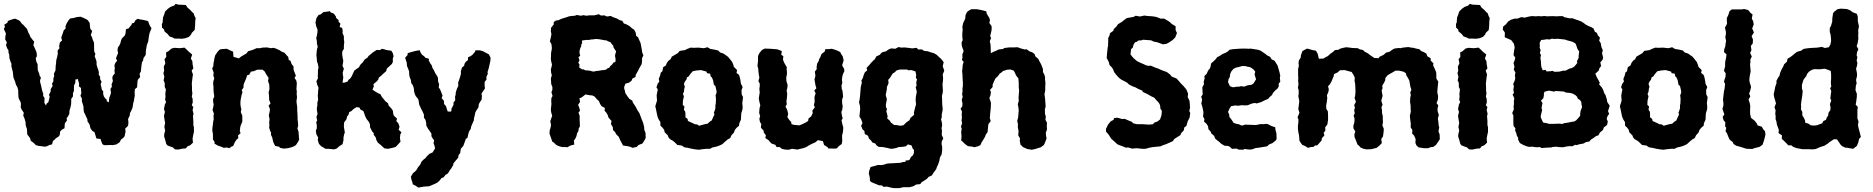

<svg xmlns="http://www.w3.org/2000/svg" viewBox="-23 -762 9753 1000"><path d="M179 -2 164 -6 152 -18 137 -29 134 -42 119 -62 118 -78 117 -91 111 -109 110 -126 105 -144 98 -160 101 -175 90 -191 85 -203 86 -221 84 -231 75 -248 73 -258 72 -277V-291L68 -307L60 -321L56 -336L47 -358L45 -376L44 -387L40 -402L36 -419L37 -429L31 -443L26 -460L25 -477L21 -489V-500L14 -511L8 -528L13 -540L4 -557L5 -572L8 -587L-3 -611L3 -623L-1 -633L16 -644L18 -653L40 -661L55 -665L74 -657L81 -652L92 -637L97 -634L107 -623L118 -611L124 -594L131 -581L135 -570L148 -553L155 -545L151 -526L156 -516L163 -500L168 -487L169 -469L163 -459L166 -442L173 -427V-414L174 -396L181 -379L184 -366L190 -358L185 -340L188 -327L191 -316L193 -306L197 -288L202 -275V-262L209 -252L208 -226L217 -212L219 -221L229 -230L232 -242L236 -258L232 -268L241 -286V-298L251 -314L248 -327L255 -338V-353L259 -365L258 -379L266 -395L267 -418L269 -432L270 -448L275 -467L278 -483L277 -499L287 -511L285 -522L289 -541L300 -551L296 -567L301 -580L309 -604L319 -614L318 -625L324 -640L336 -659L343 -666L359 -668L377 -673L397 -675L414 -668L428 -661L434 -657L444 -643L446 -620L448 -611L457 -601L450 -579L456 -569L460 -555L466 -542L467 -529V-508L468 -493L474 -481L470 -469L477 -451L480 -440V-425L485 -408L490 -395L492 -384L491 -374L499 -361L498 -351L506 -336L501 -322L504 -313L507 -296L515 -285L514 -274L518 -260L525 -250L531 -245L534 -238L531 -236L544 -229L545 -245L547 -255L553 -271L555 -281L552 -298L560 -311L558 -322L565 -340L562 -355L564 -366L575 -380L573 -396L575 -404L573 -422L578 -435L587 -446L581 -458L587 -474L592 -485L589 -501L591 -514L600 -528L604 -537L608 -553L612 -562L627 -577L631 -589L633 -610L647 -614L655 -625L661 -631L664 -640L675 -643L683 -657L694 -664L702 -662L711 -660H715L742 -654L749 -651L752 -641L758 -627L766 -615L756 -590L753 -575L751 -561L749 -546L742 -528L740 -516L737 -500L736 -476L724 -459L723 -449L716 -436L714 -421L712 -404L711 -391L704 -377L707 -361L695 -347L693 -337L692 -321L691 -307L680 -298L678 -282L679 -263L677 -254L674 -235L671 -225L667 -200L659 -182L654 -173L653 -161L644 -142L646 -124L644 -107L629 -92L631 -77L626 -52L619 -44L607 -35L601 -22L584 -10L564 -6L553 -7L534 -6H518L510 -12L503 -30L501 -38L479 -41L474 -58L469 -74L458 -80L448 -94L443 -115L433 -129L432 -141L425 -156L420 -167L414 -179L412 -196V-206L408 -220L403 -236L404 -248L396 -263L401 -278L399 -290V-304L388 -312L389 -328L385 -339L382 -351L373 -348L370 -349L369 -329L363 -319L362 -300V-289L357 -276V-260L348 -247V-230L347 -216L343 -199L339 -187L338 -169L332 -157L324 -146L326 -135L315 -120L314 -111L313 -94L300 -87L290 -77L289 -63L285 -53L267 -41L262 -35L253 -28L248 -10L235 -7L221 0L208 2L197 0Z M887 -561 875 -567 860 -572 850 -585 834 -598 831 -609 821 -618 820 -636 824 -645 826 -671 832 -686 837 -702 851 -716 865 -726 884 -733 892 -742 905 -738 924 -737 945 -736 953 -723 967 -711 977 -700 986 -692 990 -679 996 -668 994 -653 993 -626 991 -606 976 -591 972 -582 961 -570 943 -563 924 -560 910 -561ZM905 17 888 16 878 6 850 -4 843 -12 838 -31 832 -50V-61L837 -82L833 -101L837 -122L834 -138L831 -159L836 -179L831 -194L836 -219L842 -230L837 -243L839 -258L838 -274L841 -296L835 -309V-330L829 -343L833 -362L828 -381L832 -394L830 -415L838 -432L834 -454L843 -465L842 -489L854 -495L870 -509L885 -513L913 -511L938 -514L948 -505L961 -492L978 -478L971 -457L979 -443L980 -428L984 -406L975 -394L982 -374L980 -362L978 -344L976 -328L977 -306V-292L979 -275L976 -259L980 -248L981 -229L976 -214L984 -204L980 -189L985 -169L982 -157L984 -134V-111L987 -99V-74L984 -62L980 -41L982 -19L967 -5L954 0L945 11L929 12Z M1110 -492 1120 -503 1129 -506 1158 -508 1179 -498 1191 -493 1193 -466 1221 -458 1235 -469 1246 -475 1261 -484 1269 -495 1286 -500 1298 -504 1313 -511H1332L1343 -514L1368 -515L1388 -511L1400 -513L1412 -510L1434 -500L1442 -494L1459 -487L1470 -474L1478 -466L1481 -450L1490 -445L1496 -428L1506 -416V-399L1510 -388L1518 -368L1511 -356L1520 -343L1523 -329L1521 -299L1523 -284L1522 -273L1524 -256L1521 -234L1523 -218L1525 -205V-187L1526 -172L1527 -154V-139L1529 -124L1530 -107L1526 -93L1532 -75L1533 -58L1535 -34L1528 -21L1518 -6L1506 1L1492 6L1475 10L1454 12L1436 8L1430 2L1410 -2L1401 -20L1397 -35L1395 -46L1388 -60L1389 -70L1383 -83L1379 -97L1380 -110L1379 -125L1381 -140L1377 -162L1381 -177L1383 -194L1376 -211L1386 -224L1379 -241L1378 -266L1376 -281L1380 -296V-310L1379 -323L1373 -340L1376 -356L1361 -379L1357 -388L1345 -399H1317L1298 -391L1284 -389L1275 -373L1264 -370L1259 -353L1252 -337L1246 -322L1245 -305L1236 -293L1240 -282L1235 -266L1230 -240L1229 -222L1230 -211L1234 -191L1231 -179L1239 -159V-139V-128L1230 -107L1228 -97L1226 -80L1230 -68L1217 -57L1218 -42L1209 -35L1200 -21L1191 -1L1185 0L1171 10L1158 6L1143 8L1126 1L1113 -3L1094 -14L1095 -22L1086 -36V-65L1083 -80V-94L1086 -115L1087 -127L1090 -140L1089 -158L1091 -171L1084 -189L1087 -202L1090 -218L1087 -231V-246L1093 -259L1090 -281L1089 -293V-309L1087 -326L1088 -338L1093 -354L1088 -369L1090 -383L1082 -406L1088 -417L1089 -433L1092 -447L1094 -460L1098 -474Z M1686 13H1672L1663 7L1650 0L1638 -13L1632 -33L1634 -46L1625 -62L1622 -81L1627 -94V-110L1624 -126L1629 -134L1625 -153L1631 -169L1628 -185L1627 -198L1630 -213V-229L1634 -242L1632 -264L1633 -272L1634 -289L1636 -305L1629 -321L1625 -339L1633 -354L1632 -364L1633 -382V-396L1636 -411L1632 -431L1628 -441L1627 -457L1625 -474L1626 -489L1628 -506L1632 -518L1628 -533L1627 -550L1624 -563L1628 -579L1630 -591L1631 -607L1624 -625L1620 -645L1625 -667L1636 -684L1647 -687L1662 -699L1685 -702L1695 -704L1700 -697L1716 -691L1727 -675L1728 -668L1740 -658L1741 -648L1750 -639L1746 -621L1759 -617L1762 -600L1761 -589L1768 -574V-558L1770 -543L1768 -523V-507L1760 -495L1759 -479L1762 -460L1765 -445L1763 -432L1761 -419L1768 -404L1762 -384L1763 -372L1765 -358L1763 -345L1761 -331L1772 -332L1787 -337L1792 -346L1802 -354L1810 -367L1815 -379L1823 -395L1837 -405L1846 -411L1854 -425L1867 -438L1876 -452L1890 -461L1897 -471L1906 -478L1915 -486L1928 -495L1939 -502L1956 -501L1966 -508L1975 -506L1992 -501L2015 -498L2023 -485L2027 -469L2023 -458V-439L2018 -429L2004 -416L1992 -405L1988 -391L1974 -379L1963 -368L1950 -358L1947 -347L1937 -336L1922 -324L1924 -312L1917 -295L1932 -285L1949 -275L1958 -272L1966 -257L1972 -250L1985 -234L1997 -225L2002 -211L2014 -199L2023 -186L2025 -170L2028 -160L2045 -144L2041 -132L2052 -119L2058 -102L2053 -86L2068 -73L2062 -62L2060 -43L2063 -24L2043 -2L2036 4L2021 8L1999 13L1980 11L1975 7L1961 -6L1945 -19L1938 -31L1934 -46L1923 -61L1924 -68L1915 -78L1904 -100V-113L1899 -126L1885 -144L1880 -155L1874 -171L1870 -183L1854 -192L1849 -202L1834 -204L1818 -194L1808 -184L1796 -178L1792 -164L1785 -156L1781 -140L1769 -124L1768 -101L1771 -84L1773 -72L1769 -61L1766 -45V-32L1761 -11L1745 -1L1730 12L1717 16Z M2156 215 2141 205 2127 198 2125 188 2120 174 2117 158 2128 140 2140 130 2147 122 2153 111 2167 93 2171 82 2181 71 2193 61 2202 50 2214 39 2230 32 2243 11 2240 -3 2235 -16 2238 -31 2228 -45 2224 -53V-66L2216 -78L2206 -92L2197 -109V-120L2193 -138L2185 -149V-165L2178 -181L2172 -192L2166 -205L2160 -218L2158 -235L2155 -246L2142 -262L2136 -276L2134 -286L2132 -304L2127 -318L2119 -329L2117 -345L2111 -360L2108 -375V-390L2103 -403L2097 -418L2095 -437L2087 -461L2100 -476V-485L2113 -489L2134 -495L2147 -498L2164 -500L2166 -491L2175 -477L2187 -468L2193 -461L2211 -456L2210 -447L2220 -429L2225 -423L2230 -407L2237 -396L2245 -379L2254 -366L2258 -356L2259 -336L2264 -324L2262 -306L2269 -297L2277 -277L2282 -264L2277 -251L2289 -237L2290 -220L2300 -209L2304 -195L2309 -181H2327L2329 -197L2339 -216V-228L2348 -240L2347 -259L2350 -268L2351 -282L2357 -300L2364 -314L2363 -331L2371 -354L2374 -364L2378 -379L2377 -389L2383 -410L2394 -419L2397 -431L2403 -440L2414 -449L2415 -464L2427 -469L2437 -476L2451 -492L2453 -500H2466H2476L2493 -495L2508 -487L2523 -479L2532 -462L2531 -445L2525 -418L2522 -405L2516 -386L2518 -378L2510 -361L2511 -348L2501 -335V-315L2503 -302L2491 -284L2485 -275L2487 -260L2485 -242L2479 -234L2471 -220L2469 -203L2461 -191L2453 -178L2450 -163L2446 -147L2445 -135L2437 -117L2431 -103L2429 -91L2420 -77L2416 -64L2412 -45L2403 -38L2397 -21L2390 -2L2377 13L2374 35L2366 45L2363 60L2350 75L2338 90V97L2328 114L2321 123L2310 141L2297 149L2288 161L2276 166L2268 177L2255 189L2241 196L2224 203L2213 208L2200 209L2184 210Z M2948 -4 2932 5 2924 4H2905L2887 -1L2873 -8L2862 -19L2853 -25L2849 -38L2839 -66L2840 -83L2844 -95L2847 -112L2843 -130L2848 -145L2853 -159L2848 -176L2846 -189L2847 -202L2849 -219L2848 -237L2849 -252L2855 -262L2849 -282L2854 -294V-309L2848 -324L2847 -341L2846 -353L2851 -370L2847 -386L2846 -402L2849 -411L2852 -426L2848 -441L2846 -455L2847 -474V-486L2851 -507V-517L2849 -532L2841 -547L2847 -572L2849 -585L2846 -598L2847 -617L2861 -635V-647L2872 -655L2886 -657L2901 -664L2930 -673L2941 -677L2957 -679L2971 -680L2981 -684L3003 -680L3014 -683L3033 -680L3044 -682H3072L3096 -688L3107 -681L3125 -682L3138 -676L3158 -679L3169 -673L3189 -666L3207 -656L3218 -654L3226 -640L3240 -635L3256 -626L3268 -615L3280 -607L3288 -592L3290 -576L3300 -568L3306 -554L3313 -539L3315 -529L3320 -502L3322 -488L3328 -474L3321 -459V-444L3319 -428L3308 -409L3302 -397L3295 -384L3288 -372L3287 -361L3271 -353L3266 -341L3252 -331L3234 -326L3228 -309V-301L3232 -288L3234 -277L3246 -259L3255 -247L3270 -238L3273 -228L3282 -215L3289 -204L3297 -188L3307 -173L3312 -160L3316 -149L3323 -131L3327 -121L3332 -100L3333 -84L3339 -71L3340 -45L3337 -37L3326 -19L3322 -14L3303 -7L3293 3L3272 8L3261 3L3244 -1L3222 -4L3211 -25L3207 -32L3200 -49L3187 -62L3180 -75L3170 -84L3169 -99L3159 -116L3162 -132L3146 -150L3143 -161L3136 -174L3126 -185L3127 -200L3110 -209L3103 -220L3096 -236L3085 -246L3074 -259L3062 -265L3049 -266L3026 -270L3021 -266L3007 -255L2995 -250L2998 -231L2988 -216L2994 -201L2998 -186L2990 -175L2996 -159V-136L2997 -115V-102L2992 -95L2989 -78L2983 -69L2979 -52L2973 -39L2966 -30L2968 -9ZM3067 -389 3082 -392 3099 -394 3109 -396 3121 -397 3133 -399 3141 -406 3150 -409 3156 -418 3166 -427 3171 -435 3183 -441V-456L3180 -471L3182 -481L3186 -494L3179 -505L3173 -513L3171 -524L3162 -534L3158 -541L3142 -548L3135 -552H3128L3112 -555L3095 -558L3078 -559L3067 -557L3052 -556L3047 -554H3030L3008 -551L3009 -536L3005 -532L3004 -521L3000 -513L2997 -502L2995 -497L2996 -482L2999 -472L2990 -464L2995 -448L2989 -435L2995 -427L2994 -410L3010 -400L3017 -401L3024 -396L3038 -395L3048 -394Z M3617 18 3599 16 3581 13 3559 8 3541 5 3528 -4 3505 -7 3494 -18 3483 -28 3467 -37 3459 -46 3455 -57 3439 -73 3436 -86 3427 -98 3417 -107 3416 -127 3408 -139 3402 -153 3399 -166 3395 -186 3390 -209 3399 -238 3397 -265 3399 -276 3403 -296 3396 -307 3402 -325 3411 -338 3408 -351 3416 -371 3418 -383 3427 -391 3431 -412 3445 -421 3450 -434 3459 -446 3469 -453 3476 -467 3495 -478 3507 -485 3517 -497 3544 -501 3556 -507 3574 -514 3591 -513 3614 -514 3643 -511 3662 -516 3677 -507 3696 -504 3718 -499 3727 -489 3745 -483 3758 -474 3769 -466 3778 -455 3790 -440 3797 -423 3799 -414 3816 -397 3813 -382 3826 -372 3830 -360 3833 -346 3836 -326 3845 -309 3839 -292 3840 -270 3847 -256 3843 -225 3845 -205 3844 -192 3838 -173 3837 -159 3836 -139 3828 -121 3826 -107 3814 -97 3805 -86 3799 -71 3787 -58 3780 -43 3766 -35 3752 -23 3739 -11 3722 -3 3707 2 3688 6 3675 13H3656L3636 15ZM3618 -107 3647 -115 3663 -118 3672 -127 3684 -135 3691 -151 3698 -166 3695 -175 3699 -185 3703 -198V-214L3705 -222L3706 -247L3704 -266L3709 -278V-288L3703 -314L3695 -321L3691 -344L3685 -358L3678 -365L3676 -378L3659 -381L3657 -389L3628 -397L3605 -395L3585 -391L3572 -376L3564 -364L3555 -359L3552 -347L3544 -337L3539 -325L3544 -310L3541 -300L3539 -284L3534 -273L3539 -260L3534 -238L3533 -216L3542 -207L3539 -191L3546 -180L3547 -166V-151L3558 -143L3560 -132L3584 -121L3596 -115L3608 -114Z M4085 18 4066 17 4049 13 4038 4H4022L4015 -8L3996 -14L3986 -24L3980 -32L3963 -43L3966 -57L3955 -72L3954 -82L3940 -97L3942 -116L3935 -127L3932 -143L3936 -157L3931 -174L3933 -199L3937 -213L3933 -228L3929 -248L3932 -269L3934 -281L3932 -298L3934 -314V-327L3927 -339L3932 -358L3929 -374L3927 -392L3926 -405L3922 -419L3925 -444V-469L3930 -482L3939 -494L3946 -502L3960 -509L3989 -508L4002 -507L4015 -506L4026 -505L4049 -496L4046 -477L4057 -469L4055 -452L4060 -438L4066 -427L4075 -412L4074 -400L4076 -386L4075 -372L4072 -358L4073 -339L4079 -320L4078 -305L4074 -291L4077 -274L4076 -257L4073 -233L4075 -219L4068 -207L4077 -190L4082 -169L4078 -152L4088 -137L4098 -126L4099 -116L4110 -112L4141 -109L4157 -116L4177 -126L4186 -132L4188 -145L4202 -156L4210 -173L4208 -186L4221 -203L4216 -215L4220 -232L4219 -257L4225 -276L4218 -291L4229 -302L4224 -319L4222 -332L4219 -348L4224 -367L4221 -389L4231 -402L4230 -412L4233 -431L4241 -444L4243 -453L4250 -466L4256 -481L4272 -493L4276 -506H4291L4309 -508L4326 -503L4341 -497L4353 -491L4359 -479L4366 -469L4371 -447L4363 -422L4373 -404L4375 -392L4367 -375L4364 -363L4362 -348L4364 -330L4360 -318L4361 -299L4365 -289L4367 -270L4368 -258L4363 -244V-226L4366 -209L4364 -191L4359 -179L4362 -160L4366 -146L4360 -135L4364 -116L4369 -99L4368 -80L4366 -68L4363 -58V-41L4364 -30L4361 -12L4346 -1L4335 11L4322 12L4290 11L4288 5L4269 -7L4263 -27L4237 -32L4224 -21L4204 -12L4189 -4L4176 4L4163 9L4146 13L4130 17L4102 13Z M4634 218 4621 216 4597 210 4578 211 4571 204 4555 203 4516 187 4508 180 4507 162 4502 141 4504 129 4511 108 4541 100 4549 97 4567 98 4583 95 4597 90 4609 89 4633 88 4644 87 4667 86 4679 82 4693 81 4694 74 4713 72 4722 55 4731 48 4737 35V18L4731 13L4725 -4L4706 -10L4695 0L4675 3L4657 4L4648 8L4630 12L4616 13L4601 9L4575 4L4554 3L4543 -4L4535 -15L4522 -19L4511 -33L4503 -40L4498 -55L4481 -64L4479 -80L4469 -89L4462 -107L4469 -121L4462 -141L4453 -155L4455 -173L4457 -193L4456 -211L4451 -229L4454 -243L4457 -269L4459 -294L4460 -308L4466 -333L4463 -341L4471 -356L4476 -373L4482 -386L4494 -396L4490 -408L4506 -425L4515 -436L4529 -450L4533 -453L4541 -468L4560 -477L4566 -485L4575 -491L4590 -494L4608 -506L4619 -510L4640 -508L4657 -517L4671 -514L4688 -515L4714 -512L4728 -510L4751 -513L4760 -504L4778 -505L4790 -497L4809 -495L4823 -490L4841 -485L4855 -477L4873 -460L4878 -456L4892 -438L4887 -417L4895 -394L4887 -374L4889 -356L4888 -338L4886 -326L4887 -303L4888 -292L4887 -279L4883 -263L4884 -241V-226L4885 -213L4887 -193L4885 -181L4882 -167V-150L4878 -141L4883 -122L4884 -109L4881 -95L4883 -81L4882 -59L4890 -41L4882 -26L4881 -12L4884 2V24L4881 43L4873 57L4869 77L4863 95L4857 107L4853 119L4839 138L4830 152L4814 159L4805 169L4789 180L4778 186L4770 197L4749 199L4734 208L4714 213H4682L4660 218ZM4668 -107 4683 -110 4698 -125 4714 -136 4719 -148 4738 -164 4737 -176 4743 -201 4748 -218 4746 -242 4747 -258 4749 -268 4752 -284 4749 -297 4746 -307 4751 -317 4749 -331 4753 -349 4747 -357 4749 -372 4745 -390 4724 -397 4708 -396 4701 -400H4687H4664L4648 -396L4634 -383L4627 -380L4617 -364L4612 -356L4603 -346L4605 -330L4600 -317L4596 -309V-297L4592 -277L4590 -268L4596 -245L4591 -218V-205L4597 -193L4593 -184L4597 -169L4600 -157L4598 -145L4611 -134L4617 -124L4634 -111H4643Z M5018 -1 5003 -12 4994 -21 4983 -31 4985 -51 4983 -75 4986 -91 4982 -103 4988 -120 4985 -135 4987 -150 4986 -164 4987 -182 4980 -196 4989 -208 4990 -223 4986 -242 4991 -257 4988 -271 4990 -285V-301L4992 -315V-335L4991 -344L4990 -364V-372L4988 -391L4990 -409L4991 -423L4996 -440L4987 -450L4990 -462L4989 -478L4996 -496L4991 -510L4987 -521L4985 -540L4991 -553L4989 -570V-587L4991 -609L4989 -621L4993 -640L4998 -652L5004 -664L5006 -684L5014 -700L5028 -710L5037 -714H5065L5086 -710L5095 -708L5114 -703L5116 -691L5130 -668L5133 -658L5130 -642L5141 -627L5142 -617L5141 -602L5134 -574L5139 -564L5132 -547L5136 -531L5137 -510V-497L5138 -485L5149 -491L5168 -499L5177 -504L5201 -507L5208 -512L5233 -515H5255L5277 -516L5296 -509L5316 -504L5323 -506L5340 -494L5353 -490L5366 -480L5369 -469L5385 -455L5389 -446L5399 -428L5403 -418L5409 -403V-387L5416 -374L5420 -361V-347L5422 -330L5421 -310V-292L5417 -271L5420 -249L5421 -235L5422 -223L5423 -207L5419 -193L5420 -167L5424 -156L5422 -138L5430 -123L5429 -106L5430 -87L5424 -71L5425 -56L5428 -41L5419 -18L5414 -7L5398 5L5385 9L5369 14L5351 18L5327 14L5316 9L5305 4L5292 -9L5288 -30L5290 -40L5280 -58L5282 -74L5281 -85L5278 -101L5279 -115L5275 -132L5280 -151L5282 -177L5283 -188L5280 -210L5278 -219L5283 -236L5282 -255L5284 -279L5285 -291L5283 -306V-329L5282 -342L5281 -354L5269 -369L5263 -383L5257 -394L5240 -400L5223 -399L5201 -392L5191 -383L5185 -380L5174 -365L5162 -354L5154 -338L5147 -321V-309L5133 -293L5138 -284L5136 -267L5130 -251L5138 -228V-215L5137 -197L5135 -179L5133 -156L5132 -148L5137 -131L5125 -116L5123 -99L5122 -89L5121 -75L5111 -60L5107 -49L5097 -32L5091 -23L5083 -6L5069 1L5061 2L5054 5L5042 2Z M5925 13 5907 11 5897 10 5873 12 5853 6 5841 7 5824 0 5802 -8 5795 -12 5779 -27 5765 -39 5751 -61 5738 -76 5737 -90 5748 -113 5762 -130 5777 -138 5779 -147 5796 -149 5822 -142 5835 -143 5851 -136 5871 -128 5881 -119 5901 -115H5932L5944 -114L5961 -113L5983 -115L5988 -123L6005 -129L6019 -140L6022 -149L6026 -160L6028 -178V-186L6021 -195L6019 -214L6013 -226L6000 -240L5989 -253L5970 -262L5957 -270L5947 -275L5929 -283L5927 -290L5903 -300L5891 -307L5879 -311L5857 -322L5848 -331L5832 -340L5820 -346L5809 -353L5797 -365L5787 -377L5780 -386L5774 -402L5767 -412L5756 -423L5752 -439L5741 -460L5742 -472L5743 -485L5746 -513L5748 -523L5749 -550V-564L5756 -578L5758 -589L5776 -602L5778 -611L5791 -623L5800 -636L5820 -648L5831 -657L5846 -668L5858 -670L5881 -674L5892 -680L5914 -676L5937 -681L5952 -679L5980 -677L5998 -674L6010 -670L6021 -665H6041L6069 -648L6079 -638L6100 -625V-605L6107 -590L6098 -567L6085 -554L6066 -541L6053 -534L6034 -531L6015 -538L6004 -542L5987 -545L5972 -552L5945 -554L5930 -555L5923 -552L5906 -551L5897 -544L5889 -542L5881 -530L5877 -514L5868 -506L5865 -479L5870 -472L5881 -459L5888 -453L5900 -443L5919 -434L5931 -429L5946 -422L5958 -419L5971 -420L5994 -410L6009 -405L6024 -398L6037 -393L6054 -387L6071 -374L6080 -363L6105 -353L6116 -341L6127 -328L6140 -315L6156 -296L6165 -274L6163 -256L6172 -238L6174 -219L6175 -200L6171 -184L6176 -174L6173 -150L6163 -130L6156 -106L6145 -98L6143 -84L6127 -66L6126 -59L6110 -49L6093 -38L6086 -27L6066 -18L6050 -11L6032 -5L6022 0L6003 2L5982 4L5965 7L5943 13Z M6427 17 6419 12 6393 13 6383 3 6373 -2 6355 -3 6338 -13 6325 -25 6318 -30 6306 -40 6301 -54 6287 -66 6282 -77 6271 -89 6269 -104 6262 -116 6248 -129 6250 -142 6243 -155 6245 -178 6240 -202 6234 -223 6238 -244 6233 -258 6241 -270 6240 -291 6239 -307 6248 -324 6246 -334 6251 -354 6250 -366 6262 -378 6269 -394 6280 -408 6283 -421 6285 -432 6299 -444 6309 -454 6316 -464 6330 -471 6343 -480 6362 -488 6373 -495 6381 -503 6399 -506 6427 -508 6447 -509H6462L6483 -508L6489 -509L6503 -507L6528 -503L6541 -499L6553 -491L6565 -483L6576 -474L6592 -466L6600 -453L6616 -445L6625 -430L6631 -421L6635 -407L6641 -386L6645 -368L6643 -357L6645 -336L6637 -327V-311L6630 -300L6620 -292L6608 -279L6601 -266L6589 -256L6582 -247L6563 -239L6545 -230L6521 -223L6513 -226L6495 -222L6476 -214L6461 -213L6443 -214L6425 -211L6412 -213L6389 -209L6380 -195L6373 -179L6379 -166L6380 -153L6389 -142L6397 -130L6402 -122L6420 -116L6429 -115L6444 -108L6450 -109L6462 -113L6487 -112L6517 -111L6524 -112L6544 -116L6555 -115L6573 -117L6579 -116L6601 -105L6619 -99L6620 -86L6625 -68L6626 -38L6621 -30L6605 -17L6586 -9L6577 0L6553 4L6535 7L6517 9L6498 16L6485 17L6457 14L6453 18ZM6396 -308H6405L6421 -311L6428 -310L6439 -313L6458 -311L6470 -316L6481 -319L6495 -320L6506 -328L6511 -336L6519 -349L6512 -371V-380L6515 -388L6508 -398L6497 -407L6486 -413L6477 -414L6462 -418H6446L6426 -412L6418 -411L6402 -404L6395 -396L6389 -388L6384 -376L6382 -360L6376 -351L6373 -334L6377 -326L6383 -313Z M6846 -456 6870 -457 6881 -464 6893 -470 6906 -482 6919 -491 6930 -501 6948 -503 6958 -509 6978 -514 6990 -516 7022 -512 7049 -511 7059 -505 7075 -502 7086 -492 7100 -485 7120 -470 7135 -460 7157 -459 7163 -467 7183 -476 7196 -488 7213 -492 7227 -502 7239 -509 7261 -512 7272 -511 7283 -514 7312 -517 7327 -514 7339 -513 7352 -509 7369 -506 7379 -496 7392 -491 7406 -483 7411 -469 7429 -458 7428 -447 7443 -432 7441 -422 7450 -403 7457 -386 7458 -373V-353L7468 -337L7466 -318L7464 -297L7463 -280L7467 -262L7466 -243L7459 -225L7468 -213L7464 -195L7465 -181L7471 -164L7466 -144L7469 -123L7470 -108L7473 -99L7469 -78L7475 -62L7476 -37L7467 -23L7456 -7L7442 3L7426 5L7416 10H7394L7382 8L7366 6L7354 -5L7349 -17L7350 -38L7342 -56L7332 -66L7333 -85L7324 -99L7325 -118L7323 -130L7321 -147L7320 -159L7325 -180L7324 -199V-212L7321 -231L7322 -253L7325 -267L7322 -280L7328 -295L7323 -309L7320 -326L7317 -343L7309 -358L7302 -369L7299 -381L7286 -389L7263 -394H7260H7245L7230 -385L7214 -376L7204 -370L7192 -355V-345L7185 -330L7176 -316L7178 -303L7173 -290L7178 -263L7173 -244L7171 -238L7178 -216L7172 -204L7175 -187V-174L7179 -157V-142L7180 -126L7177 -109L7184 -92V-82L7182 -65L7180 -51L7171 -38L7174 -17L7164 -6L7147 8L7131 12L7119 15L7094 16L7079 13L7064 7L7057 -1L7047 -10L7037 -36L7032 -48L7031 -62L7036 -77L7026 -94V-108L7031 -125L7032 -144L7027 -160L7033 -172L7030 -189L7034 -201L7030 -214L7039 -232L7032 -252L7035 -262L7037 -285L7036 -308L7035 -326L7032 -340L7033 -358L7028 -369L7017 -387L6998 -392L6981 -397L6956 -396L6944 -385L6925 -376L6923 -364L6919 -355L6911 -336L6902 -321L6894 -313L6898 -296L6895 -281L6888 -266L6890 -252L6887 -228L6884 -213L6885 -195L6893 -182L6894 -159V-137L6892 -124L6890 -113L6879 -99L6880 -82L6871 -70L6875 -57L6862 -42L6860 -30L6852 -21L6846 -14L6838 -5L6826 -4L6818 3L6805 4L6789 8L6775 -1L6759 -8L6750 -21L6745 -29L6743 -55L6739 -75L6737 -91V-108L6739 -121L6740 -139L6735 -151L6741 -165L6745 -175L6739 -194L6742 -217L6744 -235L6742 -247L6739 -261L6741 -274V-292L6737 -305L6740 -323L6738 -341L6739 -355L6738 -370V-385V-402L6742 -421L6740 -432L6742 -447L6752 -463V-472L6760 -495L6769 -501L6785 -509L6814 -501L6831 -498L6840 -482Z M7627 -561 7615 -567 7600 -572 7590 -585 7574 -598 7571 -609 7561 -618 7560 -636 7564 -645 7566 -671 7572 -686 7577 -702 7591 -716 7605 -726 7624 -733 7632 -742 7645 -738 7664 -737 7685 -736 7693 -723 7707 -711 7717 -700 7726 -692 7730 -679 7736 -668 7734 -653 7733 -626 7731 -606 7716 -591 7712 -582 7701 -570 7683 -563 7664 -560 7650 -561ZM7645 17 7628 16 7618 6 7590 -4 7583 -12 7578 -31 7572 -50V-61L7577 -82L7573 -101L7577 -122L7574 -138L7571 -159L7576 -179L7571 -194L7576 -219L7582 -230L7577 -243L7579 -258L7578 -274L7581 -296L7575 -309V-330L7569 -343L7573 -362L7568 -381L7572 -394L7570 -415L7578 -432L7574 -454L7583 -465L7582 -489L7594 -495L7610 -509L7625 -513L7653 -511L7678 -514L7688 -505L7701 -492L7718 -478L7711 -457L7719 -443L7720 -428L7724 -406L7715 -394L7722 -374L7720 -362L7718 -344L7716 -328L7717 -306V-292L7719 -275L7716 -259L7720 -248L7721 -229L7716 -214L7724 -204L7720 -189L7725 -169L7722 -157L7724 -134V-111L7727 -99V-74L7724 -62L7720 -41L7722 -19L7707 -5L7694 0L7685 11L7669 12Z M8006 9 7997 4 7979 5 7958 2 7941 3 7928 0 7911 -7 7893 -17 7883 -37 7885 -41 7876 -59 7875 -67 7868 -83 7870 -93 7860 -106 7859 -125V-139V-161L7853 -173L7862 -194L7860 -204L7862 -220V-236L7864 -250L7855 -270L7862 -277L7859 -297L7862 -313L7858 -324L7866 -342L7869 -353L7867 -370L7870 -383L7861 -401L7865 -413L7860 -434L7867 -451L7869 -462L7860 -475L7863 -499L7866 -514L7862 -534L7848 -553L7830 -561L7814 -568L7815 -592L7804 -608L7806 -624L7819 -634L7832 -650L7846 -659L7865 -665H7880L7901 -673L7918 -670L7937 -675L7952 -678H7964L7973 -677L7990 -678L8008 -677L8020 -679L8033 -677L8063 -678L8086 -677L8098 -678H8117L8123 -673L8149 -667H8167L8188 -659L8195 -657L8213 -650L8224 -643L8238 -633L8247 -628L8266 -620L8277 -613L8284 -596L8294 -591L8299 -578L8310 -566L8306 -550L8314 -538L8318 -516L8325 -501L8321 -485L8324 -472L8327 -461L8323 -450L8312 -437L8316 -418L8307 -406L8304 -395L8286 -378L8294 -359L8301 -347L8309 -332L8306 -322L8318 -309L8326 -296L8333 -276L8339 -267L8346 -244L8348 -231L8361 -211L8352 -183L8358 -169L8349 -156L8345 -143L8351 -129L8347 -111L8330 -98L8326 -85L8310 -72L8302 -57L8291 -54L8276 -43L8262 -34L8255 -25L8238 -22L8223 -14L8204 -11L8188 -6L8181 -8L8166 0L8151 -1L8136 1L8118 5L8095 4L8081 2L8061 4L8057 6L8032 7ZM8074 -388 8099 -389 8118 -394H8131L8150 -404L8164 -408L8175 -414L8184 -424L8192 -434L8190 -443L8199 -460V-471L8202 -494L8193 -507L8186 -528L8182 -536L8168 -544L8155 -548L8142 -551L8128 -556L8110 -558L8091 -560L8068 -559L8061 -561L8046 -556L8034 -558L8019 -555L8004 -554L7996 -539L7997 -524L7996 -514L8001 -501L7997 -485L8003 -476L8000 -461L8003 -439V-430L8005 -413L8012 -396L8027 -398L8032 -390L8053 -391L8063 -393ZM8112 -116 8126 -121 8142 -123 8166 -128 8175 -129 8186 -135 8197 -147 8207 -159V-169L8209 -183L8217 -205L8214 -218L8213 -231L8206 -241L8195 -248L8191 -258L8183 -266L8169 -274L8155 -278L8132 -280L8123 -285L8111 -286L8080 -288L8070 -285L8055 -288L8044 -290L8021 -284L8018 -274V-264L8015 -250L8003 -238L8011 -224L8008 -213L8006 -198L8009 -189L8006 -177L8001 -154L8006 -141L8014 -124L8023 -122L8035 -120L8044 -117H8068L8102 -118Z M8641 18 8623 16 8605 13 8583 8 8565 5 8552 -4 8529 -7 8518 -18 8507 -28 8491 -37 8483 -46 8479 -57 8463 -73 8460 -86 8451 -98 8441 -107 8440 -127 8432 -139 8426 -153 8423 -166 8419 -186 8414 -209 8423 -238 8421 -265 8423 -276 8427 -296 8420 -307 8426 -325 8435 -338 8432 -351 8440 -371 8442 -383 8451 -391 8455 -412 8469 -421 8474 -434 8483 -446 8493 -453 8500 -467 8519 -478 8531 -485 8541 -497 8568 -501 8580 -507 8598 -514 8615 -513 8638 -514 8667 -511 8686 -516 8701 -507 8720 -504 8742 -499 8751 -489 8769 -483 8782 -474 8793 -466 8802 -455 8814 -440 8821 -423 8823 -414 8840 -397 8837 -382 8850 -372 8854 -360 8857 -346 8860 -326 8869 -309 8863 -292 8864 -270 8871 -256 8867 -225 8869 -205 8868 -192 8862 -173 8861 -159 8860 -139 8852 -121 8850 -107 8838 -97 8829 -86 8823 -71 8811 -58 8804 -43 8790 -35 8776 -23 8763 -11 8746 -3 8731 2 8712 6 8699 13H8680L8660 15ZM8642 -107 8671 -115 8687 -118 8696 -127 8708 -135 8715 -151 8722 -166 8719 -175 8723 -185 8727 -198V-214L8729 -222L8730 -247L8728 -266L8733 -278V-288L8727 -314L8719 -321L8715 -344L8709 -358L8702 -365L8700 -378L8683 -381L8681 -389L8652 -397L8629 -395L8609 -391L8596 -376L8588 -364L8579 -359L8576 -347L8568 -337L8563 -325L8568 -310L8565 -300L8563 -284L8558 -273L8563 -260L8558 -238L8557 -216L8566 -207L8563 -191L8570 -180L8571 -166V-151L8582 -143L8584 -132L8608 -121L8620 -115L8632 -114Z M9075 13 9067 11 9042 3 9020 -3 9006 -12 9001 -23 8987 -33 8981 -44 8972 -67 8964 -79 8968 -96 8962 -104 8963 -125 8954 -136 8949 -153 8958 -166 8948 -195 8953 -212V-228L8951 -242L8954 -271L8956 -286L8959 -300L8962 -325L8956 -336L8960 -351L8964 -362L8965 -380L8956 -393L8962 -417V-435L8964 -448L8967 -461L8969 -479L8956 -491L8958 -507L8963 -521L8965 -539L8967 -548L8963 -569L8966 -584V-597L8961 -618L8972 -638L8971 -652V-668L8979 -685L8985 -704L8997 -713H9019H9048L9061 -715L9082 -710L9095 -694L9105 -687L9101 -665L9108 -652L9111 -635L9103 -614L9112 -593L9100 -574L9107 -556L9106 -536L9096 -523L9099 -500L9092 -486L9101 -468L9093 -451L9094 -438L9092 -428L9093 -413L9095 -390L9090 -365L9088 -346L9090 -332L9095 -318L9097 -308L9092 -287L9087 -276L9093 -259L9084 -244L9090 -226L9093 -210L9092 -191V-172L9094 -160L9097 -148L9106 -141L9116 -133L9127 -119L9131 -109L9153 -102L9161 -88L9170 -78L9172 -60L9165 -32L9157 -8L9141 3L9113 10L9104 14Z M9364 15 9348 12 9333 9 9317 3 9307 -5H9291L9282 -15L9269 -28L9257 -39L9258 -57L9240 -69L9242 -85L9232 -112L9229 -130L9225 -140V-160L9223 -169L9225 -187L9219 -203L9227 -224L9218 -254L9215 -271L9220 -294L9223 -310L9230 -330L9229 -340L9238 -358L9245 -367L9249 -384L9257 -402L9265 -416L9269 -427L9284 -441L9287 -456L9302 -465L9315 -475L9328 -486L9339 -493L9358 -498L9370 -507L9387 -510L9406 -512L9441 -514L9449 -515L9465 -518L9482 -512L9502 -516L9510 -529L9514 -549L9513 -567L9511 -583L9507 -596V-615L9514 -629L9520 -650V-664L9524 -692L9529 -700L9547 -714L9564 -717L9596 -715L9612 -709L9627 -698L9648 -690L9653 -675V-654L9655 -643L9659 -625L9655 -603L9656 -592L9655 -574L9656 -561L9652 -536L9647 -522L9656 -506L9649 -490L9647 -473L9651 -464L9647 -447L9651 -434L9648 -416L9644 -405L9649 -379V-366L9644 -346L9647 -327L9643 -316L9641 -292L9648 -274V-259L9645 -234L9642 -217L9653 -205L9651 -188V-161V-145L9657 -129L9654 -112L9656 -99L9663 -73L9669 -49L9660 -39L9655 -18L9648 -2L9643 2L9629 13L9593 7H9588L9571 -1L9563 -9L9545 -36L9529 -37L9504 -21L9498 -15L9479 -3L9463 2L9452 6L9434 14L9419 16L9390 15ZM9428 -108 9441 -110 9468 -120 9473 -131 9487 -138 9493 -153 9498 -158 9501 -176 9510 -188 9511 -202 9508 -220 9515 -239 9510 -249 9513 -275 9515 -287 9509 -302 9515 -312 9513 -325V-341L9514 -350V-375L9512 -393L9493 -400L9481 -404L9471 -403L9453 -401L9429 -402L9415 -399L9399 -389L9389 -377L9385 -366L9377 -356L9370 -346L9365 -330L9362 -320V-300L9366 -289L9365 -276L9363 -259L9360 -240L9357 -218L9358 -207L9357 -192L9364 -179V-161L9373 -147L9378 -135L9380 -122L9394 -119L9409 -109Z"/></svg>

Font: Winky Rough SemiBold
Style: Regular
Weight: 600
Designer: Simon Atzbach
Foundry: typofactur
Version: Version 1.206; ttfautohint (v1.8.4.7-5d5b)